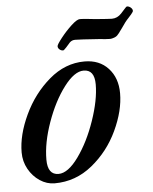

<svg xmlns="http://www.w3.org/2000/svg" viewBox="-48 -649 561 703"><g transform="rotate(-5 232.5 -297.0)"><path d="M14 -109Q14 -173 48.5 -246.5Q83 -320 142 -370.5Q201 -421 272 -421Q327 -421 359.5 -385.5Q392 -350 392 -294Q392 -230 358 -157.5Q324 -85 263 -35.5Q202 14 125 14Q96 14 70.5 -3Q45 -20 29.5 -48Q14 -76 14 -109ZM306 -334Q306 -388 266 -388Q232 -388 193.5 -337Q155 -286 128.5 -211.5Q102 -137 102 -75Q102 -19 142 -19Q177 -19 215.5 -72.5Q254 -126 280 -201.5Q306 -277 306 -334ZM179 -485Q179 -491 197.5 -514.5Q216 -538 237 -557.5Q258 -577 269 -577Q278 -577 298 -575L326 -572Q376 -568 386 -568Q406 -568 421 -584Q428 -591 435 -599.5Q442 -608 445 -608Q452 -608 458.5 -602.5Q465 -597 465 -590Q465 -587 457.5 -578Q450 -569 446 -565Q435 -554 419 -530Q414 -524 410.5 -518.5Q407 -513 403 -509Q398 -502 388.5 -498.5Q379 -495 373 -495Q360 -495 332 -498Q262 -503 245 -503Q233 -503 225 -495Q220 -489 210.5 -478.5Q201 -468 198 -468Q191 -468 185 -473Q179 -478 179 -485Z"/></g></svg>

Font: EB Garamond Medium
Style: Italic
Weight: 500
Italic angle: -17.2°
Designer: Georg Duffner and Octavio Pardo
Foundry: Georg Duffner
Version: Version 1.000